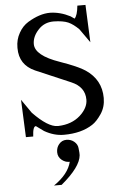

<svg xmlns="http://www.w3.org/2000/svg" viewBox="-68 -814 736 1179"><g transform="rotate(-5 300.0 -224.0)"><path d="M325 183Q307 258 216 320H263Q383 220 389 148Q390 137 386 104Q384 81 364 64Q344 47 316 47Q288 47 270 69Q253 89 253 118Q253 148 277 167Q298 183 319 183Q321 183 324 183Q325 183 325 183ZM408 -706Q346 -738 283 -739Q220 -739 147 -695Q111 -673 89 -633Q66 -593 66 -544V-540Q66 -436 162 -394Q270 -347 377 -302Q460 -267 460 -188Q460 -137 409 -91Q357 -45 276 -42Q273 -42 270 -42Q211 -42 119 -137L60 -222L70 9H115Q118 -54 137 -53L184 -19Q243 15 304 15Q412 15 482 -31Q510 -49 539 -92Q567 -134 567 -189Q567 -302 471 -366Q430 -394 319 -433Q168 -485 168 -556Q168 -602 206 -643Q243 -684 301 -684Q359 -683 391 -669Q422 -655 455 -622L515 -537L505 -768H455Q449 -707 431 -690Z"/></g></svg>

Font: Sawarabi Mincho
Style: Regular
Weight: 400
Version: Version 1.082; ttfautohint (v1.8.4.7-5d5b)